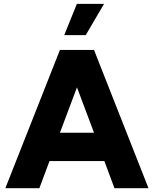

<svg xmlns="http://www.w3.org/2000/svg" viewBox="-20 -997 815 1017"><path d="M188.5 0H8.3L297.4 -732.4H478L766.6 0H586.4L532.7 -144H242.2ZM297.4 -293.9H478L387.7 -534.2ZM434.1 -811H320.3L387.2 -976.6H531.2Z"/></svg>

Font: Kumbh Sans ExtraBold
Style: Regular
Weight: 800
Version: Version 1.005